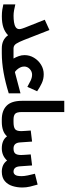

<svg xmlns="http://www.w3.org/2000/svg" viewBox="662 -1378 717 2080"><g transform="rotate(90 1020.0 -338.5)"><path d="M28.3 -146.5Q57.6 -139.2 90.1 -133.3Q122.6 -127.4 149.9 -127.4Q188 -127.4 221.4 -132.3Q254.9 -137.2 275.4 -150.9Q295.9 -164.6 295.9 -190.4Q295.9 -202.1 290 -220.9Q284.2 -239.7 279.8 -250L194.3 -465.3L305.7 -516.1L414.6 -237.8Q434.1 -188 453.1 -157.5Q472.2 -127 504.4 -127H524.9V0H504.4Q410.6 0 362.3 -67.9Q327.1 -33.7 278.1 -17.1Q229 -0.5 157.2 -0.5Q117.2 -0.5 87.2 -5.1Q57.1 -9.8 28.3 -16.6Z M577.6 -246.1Q577.6 -301.8 606.2 -349.1Q634.8 -396.5 681.9 -425.3Q729 -454.1 784.2 -454.1Q836.4 -454.1 880.4 -433.8Q924.3 -413.6 969.2 -382.8L921.4 -276.9Q888.7 -295.9 854.7 -312Q820.8 -328.1 789.6 -328.1Q755.4 -328.1 728.3 -303Q701.2 -277.8 701.2 -242.2Q701.2 -218.3 712.2 -197.5Q723.1 -176.8 737.1 -162.1Q751 -147.5 760.7 -142.1Q763.7 -142.1 768.6 -143.6L991.7 -202.6V-75.2Q874 -38.6 765.9 -19.3Q657.7 0 556.6 0H505.4V-127H614.7Q599.6 -152.3 588.6 -183.3Q577.6 -214.4 577.6 -246.1Z M1287.1 0H1274.9Q1178.7 0 1125.7 -52.5Q1072.8 -105 1072.8 -217.3V-676.8H1194.3V-216.8Q1194.3 -161.6 1213.6 -144.3Q1232.9 -127 1274.9 -127H1287.1Z M1840.3 -127Q1861.3 -127 1875 -145.3Q1888.7 -163.6 1888.7 -215.8Q1888.7 -241.7 1880.6 -282Q1872.6 -322.3 1862.8 -358.9L1980 -388.2Q1992.2 -348.1 2002 -305.9Q2011.7 -263.7 2011.7 -223.1Q2011.7 -165.5 1995.6 -114.7Q1979.5 -64 1941.9 -32.2Q1904.3 -0.5 1840.8 0Q1760.7 0 1719.7 -57.1Q1667 0 1587.9 0Q1498.5 0 1457.5 -56.6Q1431.6 -27.3 1392.1 -13.7Q1352.5 0 1301.3 0H1267.6V-127H1302.2Q1357.4 -127 1379.2 -143.6Q1400.9 -160.2 1400.9 -209.5Q1400.9 -220.7 1398.7 -253.7Q1396.5 -286.6 1394.5 -313.5L1514.2 -328.1L1523.4 -197.3Q1528.3 -127 1588.9 -127Q1628.4 -127 1644 -146Q1659.7 -165 1659.7 -209.5Q1659.7 -216.3 1658.7 -234.1Q1657.7 -252 1656.2 -273.7Q1654.8 -295.4 1653.3 -313.5L1772.9 -328.1L1782.2 -197.3Q1787.1 -127 1840.3 -127Z"/></g></svg>

Font: Vazir WOL
Style: Bold-WOL
Weight: 700
Designer: Saber Rastikerdar
Foundry: Saber Rastikerdar
Version: Version 30.0.0